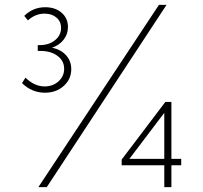

<svg xmlns="http://www.w3.org/2000/svg" viewBox="-20 -772 838 792"><path d="M172.9 0H138.2L635.7 -752H667ZM70.8 -429.2 85 -451.7Q122.1 -415.5 164.1 -415.5Q198.2 -415.5 221.4 -436.5Q244.6 -457.5 244.6 -488.3Q244.6 -521 217.3 -541.5Q189.9 -562 146 -562H135.7V-585.9H144Q182.1 -585.9 207 -606.2Q231.9 -626.5 231.9 -656.7Q231.9 -683.1 212.9 -699.5Q193.8 -715.8 164.1 -715.8Q126 -715.8 95.2 -688L80.1 -706.5Q116.2 -742.2 166.5 -742.2Q208 -742.2 234.1 -719.5Q260.3 -696.8 260.3 -660.6Q260.3 -630.9 242.2 -607.9Q224.1 -585 194.3 -575.2Q231 -567.9 252.4 -544.2Q273.9 -520.5 273.9 -486.8Q273.9 -445.3 242.9 -417.5Q211.9 -389.6 165.5 -389.6Q111.3 -389.6 70.8 -429.2ZM687 0H657.7V-90.3H481.9V-113.8L662.1 -351.6H687V-116.7H727.5V-90.3H687ZM513.7 -116.7H657.7V-306.6Z"/></svg>

Font: Kumbh Sans ExtraLight
Style: Regular
Weight: 250
Version: Version 1.005